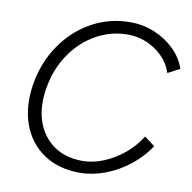

<svg xmlns="http://www.w3.org/2000/svg" viewBox="-81 -792 884 885"><g transform="rotate(10 361.5 -350.0)"><path d="M349 12Q249 12 179.5 -35Q110 -82 80 -164.5Q50 -247 67 -354Q85 -459 141 -540Q197 -621 279.5 -666.5Q362 -712 459 -712Q519 -712 572.5 -690Q626 -668 666 -629Q706 -590 723 -540L667 -511Q653 -554 621 -586Q589 -618 547 -636Q505 -654 458 -654Q378 -654 308.5 -614.5Q239 -575 192 -505.5Q145 -436 130 -346Q115 -257 138.5 -189Q162 -121 217 -82.5Q272 -44 351 -44Q401 -44 451.5 -65Q502 -86 545.5 -122.5Q589 -159 617 -205L666 -168Q631 -115 579 -74Q527 -33 467 -10.5Q407 12 349 12Z"/></g></svg>

Font: Figtree Light Light
Style: Italic
Weight: 300
Italic angle: -9.5°
Version: Version 2.000